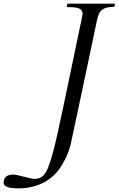

<svg xmlns="http://www.w3.org/2000/svg" viewBox="-228 -708 652 1056"><path d="M226 -633C226 -626 220 -596 208 -541L122 -129C93 9 73 98 61 138C53 168 45 192 38 210C23 247 7 276 -39 276C-57 276 -135 252 -153 252C-190 252 -208 267 -208 297C-208 318 -181 328 -126 328C-13 328 67 275 110 204C133 167 150 129 160 89C168 53 217 -176 306 -599C312 -628 322 -647 336 -656C351 -665 365 -669 379 -669C393 -669 400 -670 401 -673C401 -673 404 -685 404 -685C404 -687 403 -688 401 -688H146C144 -689 143 -688 142 -685L139 -673C139 -670 140 -669 142 -669C186 -669 226 -667 226 -633Z"/></svg>

Font: fbb
Style: Italic
Weight: 400
Italic angle: -12°
Designer: David J. Perry, Michael Sharpe
Version: Version 0.991